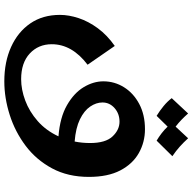

<svg xmlns="http://www.w3.org/2000/svg" viewBox="-21 -622 892 890"><g transform="rotate(90 425.0 -177.0)"><path d="M357 249Q267 249 197.5 217.5Q128 186 88.5 128.5Q49 71 49 -9Q49 -50 64 -95.5Q79 -141 111 -184.5Q143 -228 193 -263L280 -137Q185 -65 185 29Q185 91 228 131Q271 171 347 171Q395 171 446 152Q497 133 541 94.5Q585 56 612 -2Q524 -9 467.5 -41.5Q411 -74 384 -119Q357 -164 357 -210Q357 -262 384.5 -306Q412 -350 462 -376.5Q512 -403 579 -403Q639 -403 689.5 -374.5Q740 -346 770 -288.5Q800 -231 800 -143Q800 -46 760.5 27.5Q721 101 656 150Q591 199 512.5 224Q434 249 357 249ZM455 -206Q455 -177 474 -149Q493 -121 533 -101.5Q573 -82 636 -77Q643 -111 643 -149Q643 -220 612.5 -252.5Q582 -285 544 -285Q507 -285 481 -262Q455 -239 455 -206ZM517 -457Q494 -471 472 -489Q450 -507 435 -527L506 -603Q520 -587 535 -572.5Q550 -558 567 -545L621 -603Q640 -582 659.5 -564.5Q679 -547 704 -530L632 -457Q615 -467 598 -480Q581 -493 567 -508Z"/></g></svg>

Font: Marhey SemiBold
Style: Regular
Weight: 600
Designer: Nur Syamsi & Bustanul Arifin
Foundry: Namelatype
Version: Version 1.000; ttfautohint (v1.8.4.7-5d5b)